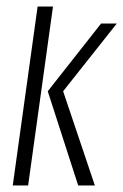

<svg xmlns="http://www.w3.org/2000/svg" viewBox="-20 -567 377 587"><path d="M219 0 126 -288 289 -495H337L173 -288L270 0ZM19 0 95 -547H142L66 0Z"/></svg>

Font: Alumni Sans Light
Style: Italic
Weight: 300
Italic angle: -8°
Version: Version 1.016